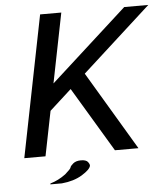

<svg xmlns="http://www.w3.org/2000/svg" viewBox="-53 -673 740 846"><g transform="rotate(-5 317.0 -250.0)"><path d="M164.6 -197.8 125 0H31.2L155.8 -625H249.5L188 -316.9L527.8 -625H634.3L329.1 -347.7L536.1 0H432.1L261.2 -285.6ZM230.5 58.6Q231.9 51.8 244.4 41.5Q256.8 31.2 278.8 31.2Q301.3 31.2 309.6 41.5Q316.4 50.3 316.4 56.6V58.6Q313 75.2 276.4 97.7Q239.7 120.1 186.5 125H135.3L136.2 121.1Q171.9 110.8 204.1 86.9Q229 65.4 230.5 58.6Z"/></g></svg>

Font: Juliett
Style: Bold Italic
Weight: 700
Italic angle: -11.25°
Designer: GGBotNet
Foundry: GGBotNet
Version: 0.60